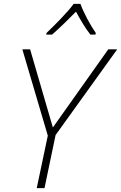

<svg xmlns="http://www.w3.org/2000/svg" viewBox="-20 -968 623 988"><path d="M219 -798 218 -790H248C288 -825 335 -871 371 -908C391 -871 418 -824 445 -790H471L473 -798C445 -838 409 -905 394 -948H359C328 -905 260 -837 219 -798ZM169 0H209L266 -273L583 -714H537L252 -312L135 -714H95L226 -270Z"/></svg>

Font: Noto Sans ExtraLight
Style: Italic
Weight: 200
Italic angle: -12°
Designer: Monotype Design Team
Foundry: Monotype Imaging Inc.
Version: Version 2.013